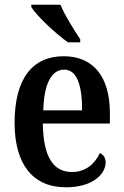

<svg xmlns="http://www.w3.org/2000/svg" viewBox="-20 -786 525 816"><path d="M269 -606H321V-619C296 -657 255 -721 237 -766H113V-756C134 -721 217 -642 269 -606ZM260 10C378 10 429 -49 429 -96C429 -117 418 -130 404 -135C384 -91 345 -55 286 -55C207 -55 164 -118 162 -261H447V-306C447 -464 373 -547 251 -547C118 -547 42 -452 42 -264C42 -90 118 10 260 10ZM329 -317H164C167 -429 198 -490 253 -490C308 -490 329 -422 329 -317Z"/></svg>

Font: Noto Serif Tamil Condensed SemiBold
Style: Italic
Weight: 600
Width: 3
Italic angle: -12°
Designer: Indian Type Foundry, Tom Grace, and the Monotype Design Team
Foundry: Monotype Imaging Inc.
Version: Version 2.003